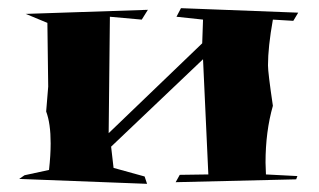

<svg xmlns="http://www.w3.org/2000/svg" viewBox="-20 -520 780 470"><path d="M340 -70 27 -82 40 -91 100 -104Q104 -140 104 -169Q104 -218 93 -247L98 -308L96 -464L43 -486L342 -496L327 -472L249 -479L246 -194L475 -414L477 -472L412 -479L423 -500L710 -489L698 -469L648 -472Q636 -405 636 -360Q636 -342 648 -261Q630 -198 630 -122L631 -93L708 -89L705 -81L410 -74L420 -92L490 -93L477 -375L252 -161L258 -109L334 -88Z"/></svg>

Font: Xiangcui Kesong Xiangcui Kesong
Style: Regular
Weight: 400
Version: Version 1.501;March 28, 2024;FontCreator 14.0.0.2814 64-bit